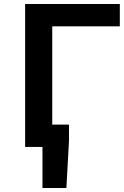

<svg xmlns="http://www.w3.org/2000/svg" viewBox="-20 -737 621 963"><path d="M193 0H106V-717H581V-605H242V-112H326V-30L313 206H193Z"/></svg>

Font: Nebula Sans Semibold
Style: Regular
Weight: 600
Designer: Paul D. Hunt for Adobe (as Source Sans)
Foundry: Nebula Entertainment & Broadcasting LLC
Version: Version 1.010